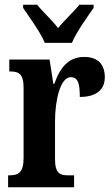

<svg xmlns="http://www.w3.org/2000/svg" viewBox="-20 -786 472 806"><path d="M168 -606H282C300 -651 347 -715 373 -753V-766H313C291 -738 249 -700 224 -668C200 -700 158 -738 136 -766H77V-753C102 -715 150 -651 168 -606ZM14 0H291V-50H265C233 -50 211 -58 211 -117V-277C211 -364 233 -462 277 -462C308 -462 315 -434 315 -379C381 -379 420 -407 420 -462C420 -512 394 -547 334 -547C269 -547 233 -505 208 -434H204L188 -536H19V-486H22C58 -486 79 -477 79 -418V-122C79 -59 55 -50 18 -50H14Z"/></svg>

Font: Noto Serif Khmer ExtraCondensed
Style: Bold
Weight: 700
Width: 2
Designer: Danh Hong and the Monotype Design Team
Foundry: Monotype Imaging Inc.
Version: Version 2.004